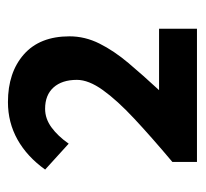

<svg xmlns="http://www.w3.org/2000/svg" viewBox="-36 -892 497 464"><g transform="rotate(-90 212.0 -659.5)"><path d="M53.1 -431.5V-490.9Q113.5 -541.7 157.7 -583Q202 -624.3 226.7 -658.8Q251.5 -693.3 251.5 -721.7Q251.5 -757.6 233.2 -778.1Q214.9 -798.5 181.6 -798.5Q157.6 -798.5 136.4 -782.9Q115.3 -767.4 97.3 -741.5L34.7 -798.4Q66 -842.1 107.2 -865.2Q148.5 -888.3 197.8 -888.3Q269.3 -888.3 313 -849.9Q356.7 -811.4 356.7 -739.5Q356.7 -702.1 339.2 -667.1Q321.7 -632.1 292.3 -597.2Q262.8 -562.2 226.6 -523.1H375.1V-431.5Z"/></g></svg>

Font: Shanggu Sans SC VF
Style: Regular
Weight: 250
Designer: GuiWonder
Version: Version 1.021